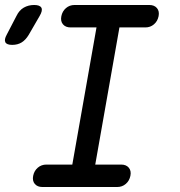

<svg xmlns="http://www.w3.org/2000/svg" viewBox="-100 -750 720 770"><path d="M15 -610Q3 -590 -13 -580Q-29 -570 -51 -570Q-73 -570 -78.5 -580.5Q-84 -591 -73 -611L-34 -686Q-23 -709 -4.5 -719.5Q14 -730 37 -730Q60 -730 66 -719Q72 -708 59 -686ZM282 -90H386Q406 -90 416.5 -77.5Q427 -65 423 -45Q419 -25 404.5 -12.5Q390 0 370 0H70Q50 0 39.5 -12.5Q29 -25 33 -45Q37 -65 51.5 -77.5Q66 -90 86 -90H190L287 -640H183Q163 -640 152.5 -652.5Q142 -665 146 -685Q150 -705 164.5 -717.5Q179 -730 199 -730H499Q519 -730 529.5 -717.5Q540 -705 536 -685Q532 -665 517.5 -652.5Q503 -640 483 -640H379Z"/></svg>

Font: Maple Mono Normal NL
Style: Italic
Weight: 400
Italic angle: -10°
Monospace: yes
Designer: subframe7536
Version: Version 7.000